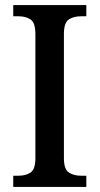

<svg xmlns="http://www.w3.org/2000/svg" viewBox="-20 -734 391 754"><path d="M32 0V-44H54Q81 -44 100 -56.5Q119 -69 119 -113V-600Q119 -645 100 -657.5Q81 -670 54 -670H32V-714H319V-670H297Q269 -670 250 -657.5Q231 -645 231 -600V-113Q231 -69 250.5 -56.5Q270 -44 297 -44H319V0Z"/></svg>

Font: Noto Serif Thai SemiCondensed Medium
Style: Regular
Weight: 500
Width: 4
Designer: Monotype Design Team
Foundry: Monotype Imaging Inc.
Version: Version 2.002; ttfautohint (v1.8.4.7-5d5b)